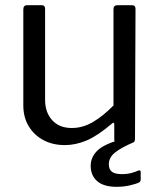

<svg xmlns="http://www.w3.org/2000/svg" viewBox="-20 -550 619 741"><path d="M257 -56Q300 -56 339.5 -79.5Q379 -103 418 -143V-515Q418 -530 434 -530H489Q503 -530 503 -516L501 -13Q501 0 490 0H432Q421 0 421 -11V-70Q421 -75 419 -76Q417 -77 412 -73Q357 -26 314.5 -8Q272 10 230 10Q184 10 148 -9Q112 -28 91 -62.5Q70 -97 70 -143V-514Q70 -530 85 -530H141Q154 -530 154 -516V-165Q154 -116 181.5 -86Q209 -56 257 -56ZM330 90Q330 59 352.5 34.5Q375 10 436 -9L498 -2Q447 20 423.5 39Q400 58 400 84Q400 103 411.5 112.5Q423 122 450 122Q471 122 487.5 117.5Q504 113 512 109Q523 104 523 114V143Q523 150 517 154Q505 160 481 165.5Q457 171 430 171Q380 171 355 149Q330 127 330 90Z"/></svg>

Font: Libre Franklin Thin
Style: Regular
Weight: 400
Version: Version 3.000